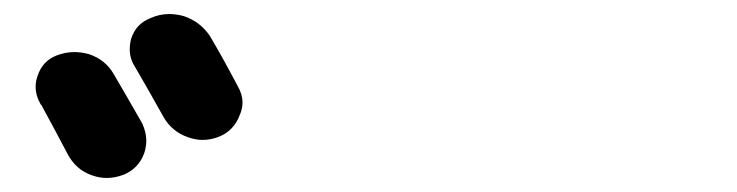

<svg xmlns="http://www.w3.org/2000/svg" viewBox="-20 -885 1040 271"><path d="M37.1 -738.3Q30.3 -750 30.3 -762.7Q30.3 -770.5 33.2 -778.3Q40 -798.8 59.6 -806.6Q72.3 -811.5 85 -811.5Q94.7 -811.5 105.5 -808.6Q128.9 -800.8 140.6 -780.3Q157.2 -752 180.7 -710.9Q186.5 -698.2 186.5 -686.5Q186.5 -677.7 183.6 -668.9Q175.8 -647.5 155.3 -638.7Q142.6 -633.8 130.9 -633.8Q120.1 -633.8 109.4 -637.7Q86.9 -645.5 75.2 -668Q54.7 -707 38.1 -737.3Q37.1 -737.3 37.1 -738.3ZM170.9 -790Q163.1 -801.8 163.1 -815.4Q163.1 -822.3 165 -830.1Q171.9 -851.6 192.4 -859.4Q205.1 -865.2 218.8 -865.2Q228.5 -865.2 239.3 -862.3Q262.7 -854.5 276.4 -834Q294.9 -802.7 315.4 -763.7Q322.3 -752 322.3 -740.2Q322.3 -731.4 318.4 -722.7Q310.5 -701.2 290 -692.4Q278.3 -687.5 265.6 -687.5Q255.9 -687.5 245.1 -691.4Q222.7 -699.2 210.9 -719.7Q187.5 -761.7 170.9 -790Z"/></svg>

Font: Gen Jyuu GothicX Heavy
Style: Bold
Weight: 900
Designer: [Source Han Sans]
Ryoko NISHIZUKA  (kana & ideographs); Paul D. Hunt (Latin, Greek & Cyrillic); Wenlong ZHANG  (bopomofo
Version: Version 1.002.20150607